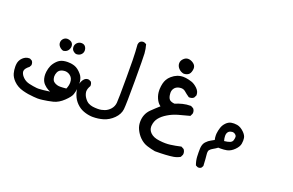

<svg xmlns="http://www.w3.org/2000/svg" viewBox="-92 -748 2183 1430"><g transform="rotate(20 1000.0 -33.5)"><path d="M234.9 72.3Q234.9 62.5 236.3 52.7Q239.7 25.9 249.5 3.4Q259.8 -19.5 280.8 -40.5Q301.8 -61.5 331.1 -66.9Q347.2 -69.8 362.1 -69.8Q377 -69.8 387.2 -68.4Q397.5 -66.9 404.1 -65.2Q410.6 -63.5 417 -61.5Q446.3 -51.8 474.6 -18.1Q492.2 2.4 496.6 34.7Q498.5 49.8 498.5 64.2Q498.5 78.6 496.6 92.3Q492.7 118.7 485.8 139.2Q478.5 162.1 440.7 198.2Q402.8 234.4 361.8 244.6Q321.3 254.4 281.7 259.3Q259.8 262.2 242.4 262.2Q225.1 262.2 211.4 260.3Q166 257.3 123 245.6Q77.1 233.4 46.4 202.6Q21 177.2 12.7 147.9Q5.9 122.6 5.9 95.2Q5.9 88.9 6.3 82Q8.3 46.4 33.2 22.9Q55.7 2 81.5 2Q85 2 89.4 2.4L106 11.2L106.4 12.2Q115.7 22.5 115.7 39.6Q115.7 41.5 115.7 44.4L106.9 61Q73.7 86.4 73.7 107.4Q73.7 116.2 78.6 127.4Q84.5 140.6 97.7 153.3Q118.7 173.8 148.9 180.7Q180.7 188 210.4 190.9Q215.3 191.4 224.1 191.4Q251 191.4 313.5 182.1Q305.2 178.7 297.4 174.8Q278.8 165 262 147.9Q245.1 130.9 238.8 105.5Q234.9 88.9 234.9 72.3ZM431.2 67.9Q431.2 29.8 403.3 11.7Q385.7 0.5 366.2 0.5Q357.9 0.5 349.6 2.4Q321.3 8.8 311.5 30.3Q303.7 47.9 303.7 64.5Q303.7 69.8 304.7 74.7Q307.6 95.7 319.8 105.5Q332.5 116.2 351.1 120.1Q358.4 122.1 373 122.1Q391.6 122.1 419.4 119.1Q431.2 92.3 431.2 67.9ZM257.3 -186.5Q257.3 -207.5 273.9 -221.7Q286.1 -231.4 301.3 -231.4Q314 -231.4 325.7 -225.6Q335.4 -221.2 341.3 -213.4Q348.6 -203.1 348.6 -190.4Q348.6 -185.5 347.7 -180.2Q343.8 -161.1 331.8 -150.1Q319.8 -139.2 300.3 -137.2Q283.2 -141.6 270.3 -155.3Q257.3 -168.9 257.3 -186.5ZM377.4 -224.6Q391.6 -237.8 410.6 -237.8Q434.1 -237.8 444.8 -219.2Q451.7 -207 451.7 -193.8Q451.7 -171.9 435.1 -158.2Q421.9 -147 400.4 -147H399.9Q386.2 -149.4 374.5 -160.6Q362.8 -172.4 362.8 -191.4Q362.8 -210.4 377.4 -224.6Z M495.1 79.6Q495.1 74.7 495.6 69.8Q497.6 33.7 520.5 9.8Q520.5 9.8 521 9.8Q532.2 -1 548.3 -1Q554.2 -1 556.2 0L571.8 7.3L572.8 8.3Q581.5 19.5 581.5 35.6Q581.5 37.6 581.5 40.5Q565.9 66.9 565.9 87.4Q565.9 90.8 566.4 94.2Q569.8 118.2 585 138.9Q600.1 159.7 616.2 168Q632.3 176.3 650.4 179Q668.5 181.6 689 181.6Q706.1 181.6 719 179Q731.9 176.3 744.1 171.9Q768.6 162.6 787.6 141.1Q806.2 119.6 809.1 90.3Q812 61 812 -111.3Q812 -283.7 809.1 -312Q806.2 -340.3 805.2 -370.1Q805.2 -370.1 805.2 -370.6Q806.2 -384.3 815.4 -394.5Q825.2 -403.3 839.8 -403.3Q846.2 -403.3 848.1 -402.3L864.7 -394.5Q874.5 -360.4 877 -325.2Q879.4 -290 879.4 -106.9Q879.4 76.7 875 117.2Q870.1 158.2 835.9 192.4Q801.8 226.6 757.3 239.7Q718.8 251 675.8 251Q667 251 662.6 250.5Q629.4 247.6 600.6 236.3Q570.3 225.1 544.9 199.7Q519.5 174.3 506.8 140.1Q495.1 109.9 495.1 79.6Z M1020.5 164.1Q1020.5 102.5 1061.5 61.5Q1090.8 32.7 1123.5 3.9Q1100.6 -12.2 1087.2 -42.7Q1073.7 -73.2 1073.7 -106.4Q1073.7 -110.8 1073.7 -115.7Q1076.2 -165 1092.8 -193.4Q1102.5 -210.9 1119.6 -225.6Q1159.7 -260.7 1209 -260.7Q1227.5 -260.7 1252.9 -254.9Q1265.6 -252.4 1277.3 -248Q1300.8 -240.2 1324.7 -217.3Q1347.2 -195.3 1347.2 -169.4Q1347.2 -167 1347.2 -163.6L1337.4 -144Q1329.6 -136.7 1321.3 -134.3Q1313 -131.8 1307.6 -131.8Q1302.2 -131.8 1297.9 -132.3Q1274.9 -147.9 1255.4 -165Q1241.7 -176.3 1222.7 -176.3Q1216.8 -176.3 1210.9 -175.3Q1188.5 -171.9 1174.8 -158.2L1169.4 -151.4Q1158.7 -137.2 1158.7 -116.2Q1158.7 -109.4 1160.2 -98.9Q1161.6 -88.4 1165.3 -79.1Q1168.9 -69.8 1174.3 -64.9L1177.2 -62Q1190.9 -52.2 1214.8 -50.3Q1242.2 -62 1271.7 -69.3Q1301.3 -76.7 1335 -76.7H1336.4L1356.9 -65.9L1357.4 -64.9Q1368.2 -52.7 1368.2 -34.7Q1368.2 -27.8 1367.2 -25.9L1357.4 -5.4Q1310.1 6.3 1267.3 18.8Q1224.6 31.2 1189.5 52.7Q1153.8 74.2 1133.8 99.6Q1113.8 125 1110.4 160.2Q1109.9 164.1 1109.9 168Q1109.9 196.8 1131.3 217.3Q1155.8 241.2 1203.1 246.6Q1230 250 1251.2 250Q1272.5 250 1290 247.6Q1328.1 242.7 1373 232.4L1394 243.7L1395 245.1Q1405.3 258.8 1405.3 276.9Q1405.3 283.7 1404.3 285.6L1394.5 305.7Q1370.1 319.8 1342.3 324.2Q1291 332.5 1199.2 332.5H1198.7Q1166.5 326.7 1135.3 316.9Q1100.6 306.6 1071.8 277.8Q1048.8 254.9 1033.2 222.2Q1020.5 195.3 1020.5 164.1ZM1164.6 -385.7Q1179.2 -398.9 1197.3 -398.9Q1202.6 -398.9 1208 -397.9Q1231.4 -392.6 1247.1 -377Q1259.8 -364.3 1259.8 -344.7Q1259.8 -338.4 1258.3 -331.5Q1252.9 -303.2 1237.5 -293.5Q1222.2 -283.7 1202.1 -283.7H1201.7Q1177.7 -288.1 1161.1 -305.7Q1144.5 -323.7 1144.5 -345.9Q1144.5 -368.2 1164.6 -385.7Z M1508.3 263.2Q1507.3 244.6 1507.3 228Q1507.3 211.4 1507.8 198.7Q1508.3 186 1510.7 176.3Q1515.6 156.2 1527.8 143.1Q1545.4 124.5 1562 116.2Q1575.7 109.4 1588.9 101.1Q1584.5 82.5 1584.5 64.9Q1584.5 58.1 1585 51.8Q1587.4 27.3 1595.2 3.9Q1603 -21 1622.1 -40Q1639.2 -57.1 1660.2 -61.5Q1670.9 -63.5 1682.6 -63.5Q1694.3 -63.5 1707.5 -61.5Q1736.8 -56.2 1764.2 -28.8Q1785.6 -7.3 1788.6 13.2Q1790 22.9 1790 34.2Q1790 45.4 1787.6 59.1Q1783.2 83.5 1757.1 109.6Q1731 135.7 1700.7 142.1Q1678.7 146.5 1650.9 146.5Q1642.6 146.5 1633.3 146Q1617.2 158.2 1600.1 167.5Q1583.5 176.3 1574.7 187.5Q1568.4 194.8 1568.4 210.9Q1568.4 216.8 1569.3 224.1Q1572.8 252.4 1575.7 312L1567.9 326.7Q1558.6 335.9 1545.4 335.9Q1539.6 335.9 1537.6 335L1522 327.1Q1510.3 295.9 1508.3 263.2ZM1726.6 27.8Q1726.6 16.1 1713.9 6.8Q1705.1 0 1693.4 0Q1687 0 1680.7 2Q1660.6 6.3 1653.3 27.3Q1650.9 35.6 1650.9 46.4Q1650.9 63 1657.2 85Q1684.6 82 1702.1 75.2Q1717.3 68.4 1721.7 56.2Q1726.6 41.5 1726.6 27.8Z"/></g></svg>

Font: Bakudai
Style: Medium
Weight: 500
Version: Version 1.48